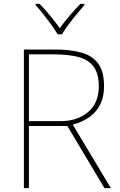

<svg xmlns="http://www.w3.org/2000/svg" viewBox="-20 -969 617 989"><path d="M262 -714Q345 -714 401.5 -697.5Q458 -681 487 -640Q516 -599 516 -525Q516 -472 497 -432.5Q478 -393 442 -367Q406 -341 355 -327L551 0H518L327 -320H129V0H103V-714ZM257 -689H129V-345H292Q379 -345 434 -392Q489 -439 489 -524Q489 -588 463.5 -624Q438 -660 386.5 -674.5Q335 -689 257 -689ZM277 -792Q265 -813 245 -840.5Q225 -868 203.5 -895.5Q182 -923 163 -943V-949H184Q212 -921 239.5 -887Q267 -853 288 -824Q309 -853 337.5 -887Q366 -921 394 -949H415V-943Q397 -923 374.5 -895.5Q352 -868 331.5 -840.5Q311 -813 299 -792Z"/></svg>

Font: Noto Sans Armenian Thin
Style: Regular
Weight: 250
Version: Version 2.007